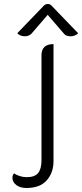

<svg xmlns="http://www.w3.org/2000/svg" viewBox="-20 -729 410 958"><path d="M42 159Q42 145 50 136Q61 144 78.5 149.5Q96 155 113 155Q154 155 170.5 134Q187 113 187 71V-453Q187 -509 247 -509V75Q247 133 213 171Q179 209 112 209Q80 209 61 194Q42 179 42 159ZM104 -548Q81 -548 66 -563L198 -700Q206 -709 218 -709Q231 -709 238 -700L370 -563Q355 -548 332 -548Q309 -548 299 -561L218 -655L137 -561Q124 -548 104 -548Z"/></svg>

Font: K2D ExtraLight
Style: Regular
Weight: 275
Designer: Katatrad Aksorn Co.,Ltd.
Foundry: Cadson Demak Co.,Ltd.
Version: Version 1.000; ttfautohint (v1.6)